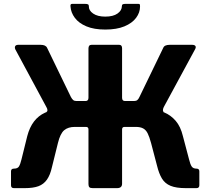

<svg xmlns="http://www.w3.org/2000/svg" viewBox="-20 -974 1089 994"><path d="M52 0Q37 0 37 -15V-87Q37 -101 52 -101Q71 -101 78 -112Q85 -123 91 -148L121 -269Q133 -315 156 -345Q179 -375 213 -390.5Q247 -406 291 -408L350 -451H423Q438 -451 438 -468V-723Q438 -742 454 -742H597Q612 -742 612 -724V-468Q612 -451 627 -451H699L758 -408Q796 -406 830 -392Q864 -378 889.5 -348.5Q915 -319 927 -269L959 -148Q965 -123 972.5 -112Q980 -101 997 -101Q1012 -101 1012 -87V-15Q1012 0 997 0H942Q892 0 863 -12Q834 -24 818.5 -49.5Q803 -75 793 -116L762 -234Q753 -267 744 -284.5Q735 -302 720.5 -309.5Q706 -317 683 -317H625Q612 -317 612 -304V-23Q612 0 586 0H460Q447 0 442.5 -5Q438 -10 438 -21V-304Q438 -317 425 -317H367Q333 -317 312.5 -300Q292 -283 280 -234L249 -109Q240 -68 223 -44Q206 -20 179 -10Q152 0 108 0ZM382 -375 220 -394Q226 -397 225.5 -404.5Q225 -412 220 -420L59 -719Q55 -729 59 -735.5Q63 -742 75 -742H190Q217 -742 224 -726L347 -472Q353 -461 359 -456Q365 -451 376 -451ZM668 -375 674 -451Q685 -451 691 -456Q697 -461 702 -472L825 -726Q831 -742 859 -742H974Q987 -742 991.5 -736Q996 -730 990 -719L828 -420Q824 -412 823.5 -404.5Q823 -397 828 -394ZM525 -821Q467 -821 427.5 -837.5Q388 -854 367.5 -881.5Q347 -909 345 -940Q344 -949 346.5 -951.5Q349 -954 354 -954H419Q431 -954 435.5 -951.5Q440 -949 440 -942Q439 -920 462 -904Q485 -888 525 -888ZM525 -821V-888Q566 -888 588.5 -904Q611 -920 611 -942Q611 -949 615 -951.5Q619 -954 631 -954H696Q702 -954 703.5 -951.5Q705 -949 705 -940Q705 -909 684.5 -881.5Q664 -854 624 -837.5Q584 -821 525 -821Z"/></svg>

Font: Libre Franklin
Style: Bold
Weight: 700
Designer: Pablo Impallari, Rodrigo Fuenzalida, Nhung Nguyen
Foundry: Impallari Type
Version: Version 3.000